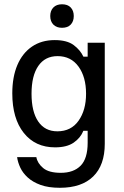

<svg xmlns="http://www.w3.org/2000/svg" viewBox="-20 -700 582 898"><path d="M260 178.3Q206.7 178.3 170 165Q133.3 151.7 110 130.4Q86.7 109.2 75 84.2Q63.3 59.2 60 35H150Q155 63.3 181.7 85.8Q208.3 108.3 264.2 108.3Q324.2 108.3 357.1 75Q390 41.7 390 -32.5V-88.3H370Q356.7 -55 324.6 -32.9Q292.5 -10.8 237.5 -10.8Q145 -10.8 91.2 -78.3Q37.5 -145.8 37.5 -263.3Q37.5 -340 61.2 -395.8Q85 -451.7 129.6 -482.1Q174.2 -512.5 235.8 -512.5Q293.3 -512.5 324.6 -489.2Q355.8 -465.8 370 -435H390V-500H470V-27.5Q470 72.5 415.8 125.4Q361.7 178.3 260 178.3ZM248.3 -85.8Q312.5 -85.8 347.5 -135.4Q382.5 -185 382.5 -261.7Q382.5 -340 347.1 -388.8Q311.7 -437.5 249.2 -437.5Q190.8 -437.5 159.2 -391.7Q127.5 -345.8 127.5 -261.7Q127.5 -177.5 158.8 -131.7Q190 -85.8 248.3 -85.8ZM270 -570Q244.2 -570 229.6 -585Q215 -600 215 -625Q215 -650 229.6 -665Q244.2 -680 270 -680Q296.7 -680 310.8 -665Q325 -650 325 -625Q325 -600 310.8 -585Q296.7 -570 270 -570Z"/></svg>

Font: Familjen Grotesk Variable
Style: Regular
Weight: 400
Designer: Anders Wikstroem, Jonas Baeckman, Matilda Gysing, Kristian Moeller
Foundry: Familjen STHLM AB
Version: Version 2.000